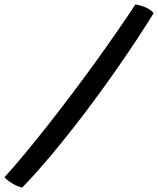

<svg xmlns="http://www.w3.org/2000/svg" viewBox="-106 -774 722 878"><path d="M513.5 -754Q549 -746.5 568.5 -736.2Q588 -726 596.5 -713.5Q521 -592.5 440.2 -476Q359.5 -359.5 279.8 -254.8Q200 -150 127.2 -63.2Q54.5 23.5 -5 84Q-28 78 -51 64Q-74 50 -85.5 36.5Q-41 -12.5 10.2 -74.2Q61.5 -136 116.2 -205.8Q171 -275.5 226 -348.5Q281 -421.5 333 -493.5Q385 -565.5 431 -632Q477 -698.5 513.5 -754Z"/></svg>

Font: Grandstander Thin Medium
Style: Italic
Weight: 500
Italic angle: -15°
Version: Version 1.200